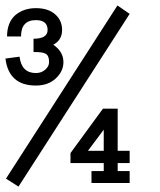

<svg xmlns="http://www.w3.org/2000/svg" viewBox="-21 -672 587 705"><path d="M211.9 -443.8Q211.9 -410.2 183.8 -384Q155.8 -357.9 110.8 -357.9Q11.2 -357.9 -1 -457L50.8 -463.9Q58.1 -403.8 110.8 -403.8Q130.9 -403.8 145 -416Q159.2 -428.2 159.2 -443.8Q159.2 -471.2 143.1 -476.1Q134.8 -481 102.1 -481V-529.8Q153.8 -529.8 153.8 -562Q153.8 -598.1 110.8 -598.1Q56.2 -598.1 56.2 -538.1H4.9Q4.9 -589.8 36.1 -617.2Q66.9 -642.1 110.8 -642.1Q155.8 -642.1 181.4 -619.6Q207 -597.2 207 -562Q207 -524.9 174.8 -507.8Q211.9 -481.9 211.9 -443.8ZM455.1 -621.1 46.9 13.2 1 -16.1 410.2 -651.9ZM455.1 0H314.9V-43.9H359.9V-73.2H237.8V-109.9L356.9 -272.9H411.1V-118.2H455.1V-73.2H411.1V-43.9H455.1ZM359.9 -118.2V-195.8L301.8 -118.2Z"/></svg>

Font: Anonymous Pro
Style: Regular
Weight: 400
Monospace: yes
Designer: Mark Simonson
Version: Version 1.002